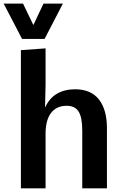

<svg xmlns="http://www.w3.org/2000/svg" viewBox="-40 -1025 668 1045"><path d="M73.7 0V-752L208 -761.7V-563L205.1 -439.5Q229 -491.2 270.5 -515.1Q312 -539.1 368.2 -539.1Q455.6 -539.1 498.8 -483.2Q542 -427.2 542 -328.1V0H407.7V-314Q407.7 -386.7 387.7 -418Q367.7 -449.2 323.2 -449.2Q293 -449.2 271.2 -438.2Q249.5 -427.2 235.4 -407Q221.2 -386.7 214.6 -358.9Q208 -331.1 208 -297.4V0ZM80.1 -813 -20 -1005.4H85.4L141.6 -888.7L196.8 -1005.4H302.2L202.6 -813Z"/></svg>

Font: Comme SemiBold
Style: Regular
Weight: 600
Version: Version 1.000;gftools[0.9.27]